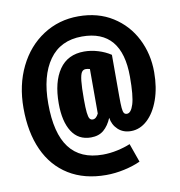

<svg xmlns="http://www.w3.org/2000/svg" viewBox="-98 -802 1043 1114"><g transform="rotate(-10 423.5 -244.5)"><path d="M591 -458V-215Q591 -167 593 -145Q595 -123 600.5 -114.5Q606 -106 618 -106Q642 -106 657 -154Q672 -202 672 -315Q672 -593 438 -593Q311 -593 244.5 -499.5Q178 -406 178 -243Q178 -68 243 17.5Q308 103 439 103Q482 103 525.5 93.5Q569 84 602 70L641 180Q600 199 545.5 211Q491 223 438 223Q310 223 218.5 166.5Q127 110 79.5 5.5Q32 -99 32 -242Q32 -378 84.5 -485Q137 -592 229.5 -652Q322 -712 437 -712Q553 -712 638.5 -658Q724 -604 769.5 -514Q815 -424 815 -317Q815 -226 789.5 -154.5Q764 -83 720.5 -43Q677 -3 624 -3Q578 -3 548 -31Q518 -59 512 -101Q493 -56 464 -31.5Q435 -7 389 -7Q315 -7 276.5 -67Q238 -127 238 -233Q238 -360 288 -432.5Q338 -505 435 -505Q475 -505 516.5 -492.5Q558 -480 591 -458ZM451 -137V-399Q437 -403 427 -403Q411 -403 402.5 -389.5Q394 -376 390 -340Q386 -304 386 -233Q386 -181 389 -154Q392 -127 398.5 -117.5Q405 -108 417 -108Q437 -108 451 -137Z"/></g></svg>

Font: Fira Sans Extra Condensed ExtraBold
Style: Regular
Weight: 800
Width: 1
Designer: Carrois Corporate & Edenspiekermann AG
Foundry: Carrois Corporate GbR & Edenspiekermann AG
Version: Version 4.203